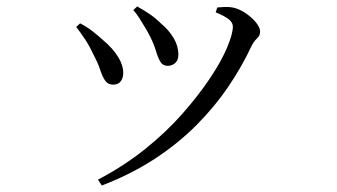

<svg xmlns="http://www.w3.org/2000/svg" viewBox="-20 -522 1040 592"><path d="M282 32Q362 -10 427.5 -62.5Q493 -115 543 -172Q593 -229 628 -281.5Q663 -334 680.5 -376Q698 -418 698 -440Q698 -452 686 -462Q674 -472 645 -484L650 -499Q660 -500 672.5 -500.5Q685 -501 697 -499Q712 -496 726.5 -488Q741 -480 754 -468.5Q767 -457 774.5 -445.5Q782 -434 782 -424Q782 -412 772 -403Q762 -394 754 -377Q726 -317 684.5 -255.5Q643 -194 586.5 -137Q530 -80 457.5 -32.5Q385 15 294 50ZM329 -261Q313 -261 304.5 -273Q296 -285 289 -306.5Q282 -328 268 -354Q256 -380 242.5 -400.5Q229 -421 215 -439L227 -450Q247 -440 265.5 -425.5Q284 -411 297 -399Q328 -373 344 -347Q360 -321 360 -297Q360 -281 352 -271Q344 -261 329 -261ZM497 -319Q482 -319 474.5 -331.5Q467 -344 461 -364.5Q455 -385 443 -409Q436 -423 427.5 -437Q419 -451 410 -465.5Q401 -480 391 -491L403 -502Q425 -490 443 -477.5Q461 -465 477 -449Q501 -429 515.5 -404.5Q530 -380 530 -353Q530 -337 520.5 -328Q511 -319 497 -319Z"/></svg>

Font: Noto Serif SC ExtraLight
Style: Regular
Weight: 400
Version: Version 2.002-H1;hotconv 1.1.0;makeotfexe 2.6.0